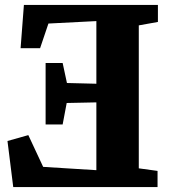

<svg xmlns="http://www.w3.org/2000/svg" viewBox="-20 -763 704 783"><path d="M546 -76.5 622.5 -66V0H34L10.5 -188L95.5 -212L156 -82.5L373 -69V-345.5L252 -343L235.5 -255.5H166V-506H235.5L253 -424.5L373 -421.5V-677L177.5 -667L143.5 -566.5H64L77.5 -743H624V-673.5L546 -659.5Z"/></svg>

Font: Merriweather Light 18pt Black
Style: Regular
Weight: 900
Version: Version 2.100